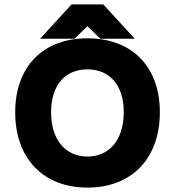

<svg xmlns="http://www.w3.org/2000/svg" viewBox="-20 -840 794 872"><path d="M706 -330C706 -537 580 -666 377 -666C175 -666 49 -537 49 -330C49 -122 175 12 377 12C580 12 706 -122 706 -330ZM212 -330C212 -458 280 -525 377 -525C474 -525 542 -458 542 -330C542 -201 473 -129 377 -129C281 -129 212 -201 212 -330ZM377 -721 436 -664H592L449 -820H305L162 -664H318Z"/></svg>

Font: Falling Sky
Style: ExBd
Weight: 400
Designer: Paul D. Hunt
Foundry: Adobe Systems Incorporated
Version: Version 1.02